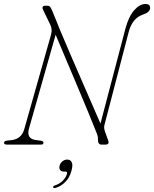

<svg xmlns="http://www.w3.org/2000/svg" viewBox="-25 -729 777 968"><path d="M121 -80.5Q107.5 -30.5 153 -23.5L181.5 -19.5Q194 -18 194 -8.5Q194 0 181 0H10Q-5 0 -4.5 -9Q-4.5 -18.5 10.5 -20L36.5 -23Q84.5 -30 98 -80L232 -553Q236.5 -569 235 -582Q233.5 -595 228 -605.5L191.5 -681Q187.5 -688 190.2 -694Q193 -700 200.5 -700H215Q224 -700 228.5 -693.2Q233 -686.5 239.5 -672Q254.5 -633 278 -576.8Q301.5 -520.5 329.5 -455.8Q357.5 -391 385.8 -326Q414 -261 439 -203.8Q464 -146.5 481.5 -106L607 -583.5Q624 -646.5 651.8 -677.8Q679.5 -709 709 -709Q732 -709 732 -689Q731.5 -667.5 696 -655.5Q642.5 -638 624 -568.5L502.5 -102.5Q500 -94 500 -86Q500 -78 504.5 -65L520 -22.5Q528.5 0 506.5 0H487Q468.5 0 469 -24.5Q469 -36 467.2 -43.5Q465.5 -51 460 -64Q444 -104.5 419.2 -164.5Q394.5 -224.5 365.5 -293.2Q336.5 -362 307.8 -429.8Q279 -497.5 255.5 -554ZM297.5 136Q283.5 136 277.8 127.5Q272 119 275.5 106.5Q279 93 290 84.2Q301 75.5 314 75.5Q329.5 75.5 336.5 88.5Q343.5 101.5 335.5 131Q327 165 304.8 187.8Q282.5 210.5 254.5 218.5Q244.5 221 243 215Q242.5 208 251.5 206Q275 198.5 291.5 182Q308 165.5 312.5 147.5Q315.5 136 305.5 136Z"/></svg>

Font: Fraunces 72pt S050 Thin
Style: Italic
Weight: 100
Italic angle: -16°
Version: Version 1.000; ttfautohint (v1.8.3)